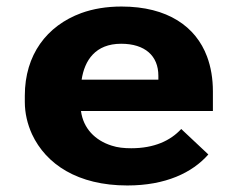

<svg xmlns="http://www.w3.org/2000/svg" viewBox="-20 -558 736 588"><path d="M618 -85 535 -163C502 -127 452 -104 382 -104C360 -104 340 -106 322 -112C271 -128 235 -165 228 -218H632V-278C632 -317 626 -353 614 -385C580 -476 494 -538 352 -538C306 -538 265 -531 229 -518C123 -479 56 -390 56 -265V-246C56 -211 64 -178 78 -147C121 -55 218 10 370 10C487 10 569 -29 618 -85ZM465 -326V-314H230C239 -373 272 -424 351 -424C424 -424 465 -387 465 -326Z"/></svg>

Font: Asimov
Style: XWid
Weight: 500
Designer: Google
Version: Version 2.000980; 2014